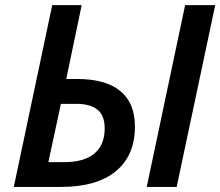

<svg xmlns="http://www.w3.org/2000/svg" viewBox="-20 -734 865 754"><path d="M673.8 0H556.2L707 -713.9H825.2ZM300.8 -713.9 240.2 -423.8H283.2Q394 -423.8 451.9 -377Q509.8 -330.1 509.8 -236.8Q509.8 -123 434.8 -61.5Q359.9 0 220.2 0H34.2L185.1 -713.9ZM231 -97.2Q310.1 -97.2 350.6 -130.9Q391.1 -164.6 391.1 -230Q391.1 -280.8 362.5 -303.5Q334 -326.2 279.8 -326.2H219.2L169.9 -97.2Z"/></svg>

Font: Open Sans Semibold
Style: Italic
Weight: 600
Italic angle: -12°
Foundry: Ascender Corporation
Version: Version 1.10